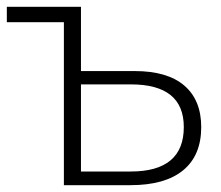

<svg xmlns="http://www.w3.org/2000/svg" viewBox="-21 -542 646 562"><path d="M373 -334Q469 -334 518.5 -291.5Q568 -249 568 -170Q568 -87 515 -43.5Q462 0 361 0H166V-477H-1V-522H216V-334ZM362 -40Q439 -40 478 -72.5Q517 -105 517 -170Q517 -295 362 -295H216V-40Z"/></svg>

Font: Modern
Style: Regular
Weight: 300
Designer: Julieta Ulanovsky
Foundry: Julieta Ulanovsky
Version: Version 8.000